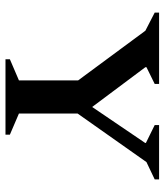

<svg xmlns="http://www.w3.org/2000/svg" viewBox="30 -630 600 700"><g transform="rotate(90 330.0 -280.0)"><path d="M196 0V-16L273 -49V-265L92 -510L26 -544V-560H286V-544L225 -514V-510L370 -316L501 -509V-512L436 -544V-560H634V-544L571 -514L394 -263V-49L471 -16V0Z"/></g></svg>

Font: Spectral SC SemiBold
Style: Regular
Weight: 600
Designer: Jean-Baptiste Levee
Foundry: Production Type
Version: Version 2.001